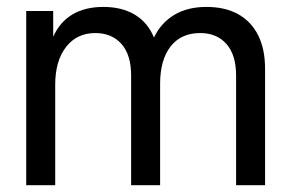

<svg xmlns="http://www.w3.org/2000/svg" viewBox="-20 -543 849 563"><path d="M56.9 0V-510.7H136V-435.4Q155.8 -479.1 192.8 -500.9Q229.9 -522.7 283.2 -522.7Q337.3 -522.7 375.4 -499.9Q413.5 -477.1 431.5 -432.9Q451.9 -475.9 490.9 -499.3Q529.9 -522.7 585.2 -522.7Q640.4 -522.7 678.7 -501.2Q717 -479.7 737.1 -439.3Q757.3 -399 757.3 -340.4V0H672.3V-321.7Q672.3 -382 643.9 -414.1Q615.6 -446.1 567.1 -446.1Q510.8 -446.1 480.1 -406.6Q449.5 -367.1 449.5 -296.9V0H364.5V-321.7Q364.5 -382 336.2 -414.1Q307.8 -446.1 259.3 -446.1Q205.5 -446.1 173.7 -405.3Q141.9 -364.5 141.9 -294.4V0Z"/></svg>

Font: TikTok Sans Light
Style: Regular
Weight: 300
Version: Version 4.000